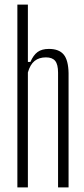

<svg xmlns="http://www.w3.org/2000/svg" viewBox="-20 -820 368 840"><path d="M56 0V-800H102V-549H113Q126 -579 144.5 -592.5Q163 -606 194 -606Q238 -606 258.5 -581.5Q279 -557 280 -500V0H234V-502Q234 -538 221.5 -553.5Q209 -569 181 -569Q151 -569 131.5 -553.5Q112 -538 102 -503V0Z"/></svg>

Font: Big Shoulders Display Light
Style: Regular
Weight: 300
Designer: Patric King
Foundry: XO Type Co
Version: Version 1.000; ttfautohint (v1.8.2)